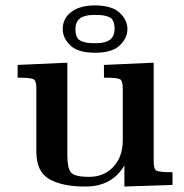

<svg xmlns="http://www.w3.org/2000/svg" viewBox="-20 -681 678 707"><path d="M44.9 -395V-441.9L228 -450.2V-108.9Q228 -63 241 -46.4Q253.9 -29.8 308.1 -29.8Q363.3 -29.8 397.7 -66.9Q432.1 -104 432.1 -165V-356Q432.1 -383.8 421.6 -389.4Q411.1 -395 362.8 -395V-441.9L545.9 -450.2V-85.9Q545.9 -58.1 556.4 -52.5Q566.9 -46.9 615.2 -46.9V0L438 5.9V-71.8Q392.1 6.3 293.9 5.9Q209 5.9 161.4 -21.5Q113.8 -48.8 113.8 -123V-356Q113.8 -383.8 103.3 -389.4Q92.8 -395 44.9 -395ZM210.9 -574.2Q210.9 -613.3 242.9 -637.2Q274.9 -661.1 328.1 -661.1Q392.1 -661.1 420.7 -634Q449.2 -606.9 449.2 -574Q449.2 -541 421.1 -513.9Q393.1 -486.8 330.1 -486.8Q267.1 -486.8 239 -513.9Q210.9 -541 210.9 -574.2ZM257.8 -574.2Q257.8 -555.2 263.4 -544.2Q269 -533.2 282 -528.6Q294.9 -523.9 304.9 -522.9Q314.9 -522 335 -522Q401.9 -522 401.9 -574.2Q401.9 -593.3 396.5 -604.2Q391.1 -615.2 378.2 -619.6Q365.2 -624 355.2 -625Q345.2 -626 324.2 -626Q257.8 -626 257.8 -574.2Z"/></svg>

Font: CMU Serif
Style: Bold
Weight: 700
Version: Version 0.7.0